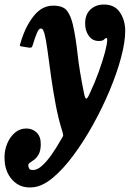

<svg xmlns="http://www.w3.org/2000/svg" viewBox="-100 -562 573 848"><path d="M336 -381Q308 -381 291.8 -404.2Q275.5 -427.5 276 -459.5Q276.5 -499 300 -520.5Q323.5 -542 359 -542Q406.5 -542 429.8 -507.2Q453 -472.5 453 -425Q453 -376.5 434.8 -308Q416.5 -239.5 384.5 -163Q352.5 -86.5 311.5 -12.5Q270.5 61.5 225 123Q179.5 184.5 133.8 222.8Q88 261 47 265Q-9.5 271.5 -45.2 233Q-81 194.5 -80 131Q-80 100.5 -68 71.8Q-56 43 -34.2 24.2Q-12.5 5.5 16 5.5Q44 5.5 62.5 24Q81 42.5 80 77Q79.5 104 71 119.2Q62.5 134.5 51.8 142.8Q41 151 33 156Q25 161 25 168Q25 174.5 28.5 181.8Q32 189 46 189Q64.5 189 85.5 170.2Q106.5 151.5 127.8 121.2Q149 91 168 57Q176 43.5 178.2 39.8Q180.5 36 175.5 19Q158.5 -34 146.2 -98.5Q134 -163 125.2 -226.2Q116.5 -289.5 109.8 -339.5Q103 -389.5 96.5 -413.5Q94 -421.5 90.8 -428.8Q87.5 -436 79 -436Q71.5 -436 62.8 -415.5Q54 -395 44 -361Q41 -352.5 37 -351.8Q33 -351 25.5 -352L-2.5 -356.5Q-13.5 -357.5 -12.2 -362.8Q-11 -368 -7.5 -378.5Q12.5 -445.5 48.8 -491.2Q85 -537 134.5 -537Q179 -537 196 -514.5Q213 -492 222 -452.5Q234.5 -398 242.5 -324.5Q250.5 -251 271 -150Q276 -126 281 -126.2Q286 -126.5 294.5 -145Q319 -197 336.5 -245.8Q354 -294.5 363.8 -331.8Q373.5 -369 373.5 -386.5Q373.5 -394 370 -394Q365 -394 359.5 -387.5Q354 -381 336 -381Z"/></svg>

Font: Besley* Condensed
Style: Bold Italic
Weight: 700
Width: 3
Italic angle: -13°
Designer: Owen Earl
Foundry: indestructible type*
Version: Version 3.000; ttfautohint (v1.8.3)